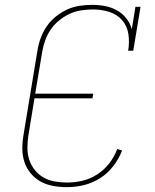

<svg xmlns="http://www.w3.org/2000/svg" viewBox="-20 -763 640 791"><path d="M256 8Q227 8 199 3Q171 -2 147.5 -15Q124 -28 106.5 -49Q89 -70 80.5 -96Q72 -122 72 -151Q72 -180 77 -208L134 -553Q138 -579 147 -604.5Q156 -630 171.5 -653Q187 -676 209 -694Q231 -712 256 -723.5Q281 -735 307.5 -739Q334 -743 360 -743Q387 -743 413 -738Q439 -733 461.5 -720.5Q484 -708 500 -688Q516 -668 523 -643L538 -735H559L529 -554H508Q514 -588 509 -622Q504 -656 483 -680Q462 -704 430 -714Q398 -724 364 -724Q340 -724 315.5 -720.5Q291 -717 268 -706.5Q245 -696 224.5 -679.5Q204 -663 189.5 -642Q175 -621 166.5 -597.5Q158 -574 154 -550L125 -377H364L361 -358H122L97 -205Q93 -180 93 -154Q93 -128 100.5 -105Q108 -82 123 -63Q138 -44 159 -32Q180 -20 205 -15.5Q230 -11 256 -11Q288 -11 320 -18.5Q352 -26 380.5 -44.5Q409 -63 430 -90Q451 -117 463 -149L483 -143Q470 -109 447 -79Q424 -49 392.5 -29Q361 -9 326 -0.5Q291 8 256 8Z"/></svg>

Font: Iosevka Curly Slab ThEx
Style: Italic
Weight: 100
Width: 7
Italic angle: -9°
Monospace: yes
Designer: Belleve Invis
Foundry: Belleve Invis
Version: Version 11.1.0; ttfautohint (v1.8.3)